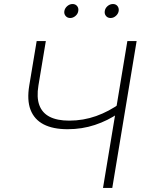

<svg xmlns="http://www.w3.org/2000/svg" viewBox="-20 -931 722 951"><path d="M314.9 -291Q242.7 -291 196.3 -314.9Q149.9 -338.9 131.3 -387Q112.8 -435.1 125 -507.8L161.6 -727.5H207L170.4 -507.8Q160.6 -448.7 174.8 -410.2Q189 -371.6 226.1 -352.5Q263.2 -333.5 322.8 -333.5Q392.6 -333.5 456.3 -356.2Q520 -378.9 576.2 -419.9L567.9 -370.6Q514.2 -333.5 450.4 -312.3Q386.7 -291 314.9 -291ZM490.2 0 610.8 -727.5H656.7L536.1 0ZM527.8 -841.8Q513.2 -841.8 504.9 -852.1Q496.6 -862.3 499 -876.5Q501 -890.6 512.9 -900.9Q524.9 -911.1 539.6 -911.1Q553.7 -911.1 561.8 -901.1Q569.8 -891.1 567.9 -876.5Q565.4 -862.3 553.7 -852.1Q542 -841.8 527.8 -841.8ZM327.6 -841.8Q313.5 -841.8 304.9 -852.1Q296.4 -862.3 298.8 -876.5Q301.3 -890.6 313.2 -900.9Q325.2 -911.1 339.4 -911.1Q353.5 -911.1 361.8 -901.1Q370.1 -891.1 367.7 -876.5Q365.7 -862.3 353.8 -852.1Q341.8 -841.8 327.6 -841.8Z"/></svg>

Font: Inter 17pt ExtraLight
Style: Italic
Weight: 250
Italic angle: -9.3988°
Version: Version 4.001;git-66647c0bb